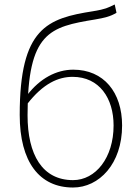

<svg xmlns="http://www.w3.org/2000/svg" viewBox="-20 -824 624 857"><path d="M306 13C422 13 525 -92 525 -264C525 -412 443 -513 307 -513C232 -513 158 -474 101 -399V-359C173 -452 241 -481 304 -481C424 -481 487 -385 487 -264C487 -120 407 -20 306 -20C169 -20 103 -133 103 -310C103 -681 203 -704 404 -737C445 -744 472 -750 500 -767L492 -804C461 -789 451 -783 396 -774C191 -742 68 -700 68 -311C68 -101 156 13 306 13Z"/></svg>

Font: Source Han Sans JP VF
Style: Regular
Weight: 250
Designer: Ryoko NISHIZUKA 西塚涼子 (kana, bopomofo & ideographs); Paul D. Hunt (Latin, Greek & Cyrillic); Sandoll Communications 산돌커뮤니
Foundry: Adobe
Version: Version 2.004;hotconv 1.0.118;makeotfexe 2.5.65603